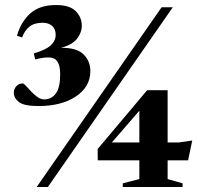

<svg xmlns="http://www.w3.org/2000/svg" viewBox="-20 -744 812 764"><path d="M126 0 623 -715H667.5L170.5 0ZM133 -322Q75.5 -322 55.2 -338Q35 -354 35 -375Q35 -390 45 -401Q55 -412 70 -412Q74.5 -412 83.2 -402.5Q92 -393 103.8 -380.2Q115.5 -367.5 129 -358Q142.5 -348.5 156 -348.5Q184.5 -348.5 202 -371.8Q219.5 -395 219.5 -448Q219.5 -490 202.5 -506Q185.5 -522 135 -511L120 -507.5L114.5 -531.5Q163 -545.5 182.2 -563.8Q201.5 -582 201.5 -605.5Q201.5 -628.5 187.2 -641Q173 -653.5 149.5 -653.5Q116.5 -653.5 97 -637.8Q77.5 -622 68 -595L47.5 -602Q63.5 -657.5 100.8 -690.8Q138 -724 203 -724Q257 -724 281.2 -699.8Q305.5 -675.5 305.5 -641Q305.5 -614.5 286.5 -590Q267.5 -565.5 222 -553.5Q284 -555 311.8 -528.2Q339.5 -501.5 339.5 -461Q339.5 -398.5 282 -360.2Q224.5 -322 133 -322ZM565.5 -385H647V-177H691L745 -185L728.5 -106H647V-31.5L706.5 -14.5V0H468.5V-14.5L534.5 -31.5V-106H369L368.5 -151ZM534.5 -177V-303.5L425 -177Z"/></svg>

Font: Newsreader 72pt
Style: Bold
Weight: 700
Designer: Hugues Gentile
Foundry: Production Type
Version: Version 1.003; ttfautohint (v1.8.3)